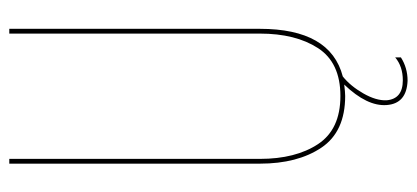

<svg xmlns="http://www.w3.org/2000/svg" viewBox="-256 -484 876 403"><g transform="rotate(-90 181.5 -282.0)"><path d="M323 -700V-174Q323 -26 223 0Q203 16 187.5 43Q172 70 173 92Q176 126 215 126Q244 126 263 110V122Q241 136 214 136Q166 134 163 92Q160 51 206 3Q190 5 182 5Q107 5 73.5 -45Q40 -95 40 -174V-700H50V-174Q50 -99 81 -52Q112 -5 182 -5Q252 -5 282.5 -52Q313 -99 313 -174V-700Z"/></g></svg>

Font: Bebas Neue Thin
Style: Regular
Weight: 200
Designer: Ryoichi Tsunekawa
Foundry: Ryoichi Tsunekawa
Version: Version 1.003;PS 001.003;hotconv 1.0.70;makeotf.lib2.5.58329